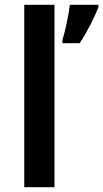

<svg xmlns="http://www.w3.org/2000/svg" viewBox="-20 -873 430 800"><path d="M207 -93V-853H81V-93ZM390 -843V-853H271C266 -810 252 -744 240 -706V-693H312C345 -743 374 -802 390 -843Z"/></svg>

Font: Noto Sans Kannada UI SemiBold
Style: Regular
Weight: 600
Designer: Jelle Bosma - Monotype Design Team
Foundry: Monotype Imaging Inc.
Version: Version 2.005